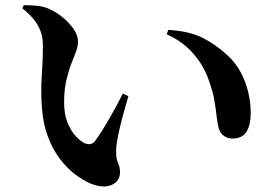

<svg xmlns="http://www.w3.org/2000/svg" viewBox="-20 -716 1040 725"><path d="M142.1 -543.5Q142.1 -572.7 133.8 -596.4Q125.6 -620.1 108.4 -641.7Q91.1 -663.4 64.5 -684.5L69.7 -696.4Q89.6 -696.8 115.9 -694.6Q142.3 -692.5 164.2 -683.1Q189.4 -672.4 214.9 -652Q240.3 -631.5 257.5 -607.1Q274.6 -582.8 274.6 -559.2Q274.6 -541 266.6 -520.1Q258.6 -499.2 248.3 -472.8Q238.1 -446.3 230.1 -411.2Q222.1 -376.1 222.1 -328.7Q222.1 -285.4 234.8 -253.6Q247.6 -221.7 265.9 -202Q284.2 -182.3 299.9 -175.1Q310.9 -170.6 321.1 -172.1Q331.3 -173.6 339.5 -184.3Q364.7 -219.3 391.5 -265.8Q418.3 -312.3 443.8 -362.4L464.8 -353.1Q453.5 -315.1 443.1 -276.1Q432.6 -237 426.2 -205.3Q419.8 -173.7 418.7 -155.7Q417.8 -125.8 421.6 -112.4Q425.5 -98.9 429.3 -90.5Q433.2 -82 433.2 -65.7Q433.2 -31.8 401.8 -17.8Q370.4 -3.9 322.8 -22.6Q292.3 -35.6 261.8 -59.1Q231.3 -82.6 205 -117.7Q178.6 -152.8 160.8 -200.3Q142.9 -247.7 138.5 -307.7Q133.4 -367 137.7 -429.5Q142.1 -491.9 142.1 -543.5ZM610 -586.3 614.9 -603.1Q693.8 -598.8 744.2 -573.6Q794.6 -548.5 838.5 -507.5Q869.4 -479.7 888.8 -443.3Q908.2 -406.9 917.4 -367.6Q926.7 -328.3 926.7 -289.7Q926.7 -242.9 910.2 -217.8Q893.7 -192.8 857.4 -192.8Q841.5 -192.8 827 -201.8Q812.5 -210.8 806.1 -231.1Q800.4 -252.4 797.7 -278.7Q795 -305 789.3 -338Q783.6 -371.1 768.4 -412.9Q749.6 -468.2 709.7 -513.8Q669.9 -559.4 610 -586.3Z"/></svg>

Font: Noto Serif KR
Style: Regular
Weight: 200
Designer: Ryoko NISHIZUKA 西塚涼子 (kana & ideographs); Frank Grießhammer (Latin, Greek & Cyrillic); Wenlong ZHANG 张文龙 (bopomofo); San
Foundry: Adobe
Version: Version 2.001;hotconv 1.1.0;makeotfexe 2.6.0